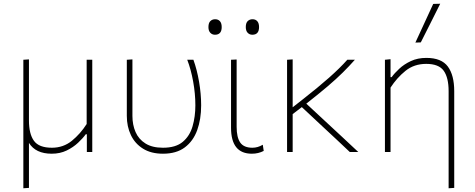

<svg xmlns="http://www.w3.org/2000/svg" viewBox="-20 -814 2542 1028"><path d="M105 194V-494L135 -496V-169Q135 -97 161.8 -60Q188.5 -23 258 -23Q319 -23 364.8 -60.2Q410.5 -97.5 444 -150V-494H474V0H445V-95H439Q424 -74 398.2 -49.8Q372.5 -25.5 337 -8.2Q301.5 9 257 9Q170.5 9 135 -49V192Z M852.5 9Q789 9 745.8 -18Q702.5 -45 680.8 -90.8Q659 -136.5 659 -193.5V-494L689 -496V-193.5Q689 -145.5 705.8 -107Q722.5 -68.5 758.8 -45.8Q795 -23 852.5 -23Q921 -23 958.5 -54.5Q996 -86 1011 -137.8Q1026 -189.5 1026 -250Q1026 -312.5 1014.2 -377.5Q1002.5 -442.5 982.5 -494H1015.5Q1034.5 -442 1045.8 -376.5Q1057 -311 1057 -250Q1057 -175.5 1035.8 -117Q1014.5 -58.5 969.5 -24.8Q924.5 9 852.5 9Z M1328.5 9Q1217 9 1217 -130V-494L1247 -495.5V-135Q1247 -78.5 1266.2 -50.8Q1285.5 -23 1331.5 -23Q1360 -23 1387 -39L1392 -6Q1363 9 1328.5 9ZM1331 -628Q1316 -628 1306 -638.5Q1296 -649 1296 -669Q1296 -691 1306.2 -701Q1316.5 -711 1332 -711Q1348 -711 1357.5 -700.5Q1367 -690 1367 -669Q1367 -628 1331 -628ZM1131 -628Q1116 -628 1106 -638.5Q1096 -649 1096 -669Q1096 -691 1106.2 -701Q1116.5 -711 1132 -711Q1148 -711 1157.5 -700.5Q1167 -690 1167 -669Q1167 -628 1131 -628Z M1517 0V-494L1547 -496V-239.5L1603 -283.5Q1683.5 -346.5 1742 -398.2Q1800.5 -450 1839.5 -494H1880Q1850 -460 1815.5 -425.8Q1781 -391.5 1734 -351.5Q1687 -311.5 1620 -259L1724 -162.5Q1764 -125.5 1809.2 -83.5Q1854.5 -41.5 1898.5 0H1853Q1815 -36 1778.5 -70.2Q1742 -104.5 1704 -139.5L1596 -240.5L1547 -203V0Z M2382 194V-326Q2382 -398 2355.8 -435Q2329.5 -472 2262 -472Q2197.5 -472 2151.2 -434.8Q2105 -397.5 2071 -345V0H2041V-494L2071 -497V-401H2077Q2092 -422 2117.8 -446Q2143.5 -470 2179.8 -487Q2216 -504 2263 -504Q2343.5 -504 2377.8 -457.8Q2412 -411.5 2412 -326V192ZM2204 -586Q2228 -638 2252 -690Q2276 -742 2299.5 -793L2337 -794Q2311 -742 2285.2 -690.5Q2259.5 -639 2233 -587Z"/></svg>

Font: Heraclito Thin
Style: Regular
Weight: 100
Designer: Kostas Bartsokas (font) & Cristiano Sobral (main changes)
Foundry: Kostas Bartsokas (font) & Cristiano Sobral (main changes)
Version: Version 1.00;July 8, 2020;FontCreator 13.0.0.2655 64-bit